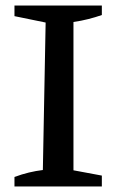

<svg xmlns="http://www.w3.org/2000/svg" viewBox="-20 -670 421 690"><path d="M32 0V-34Q59 -44 84 -50Q109 -56 134 -59L144 -589L32 -612V-650H346V-616Q323 -608 297.5 -601.5Q272 -595 244 -591V-58L346 -39V0Z"/></svg>

Font: Piazzolla SC Medium
Style: Regular
Weight: 500
Designer: Juan Pablo del Peral
Foundry: Huerta Tipografica
Version: Version 1.330